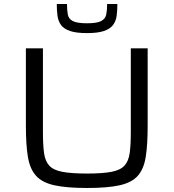

<svg xmlns="http://www.w3.org/2000/svg" viewBox="-20 -929 866 957"><path d="M414 8Q312 8 251 -5.5Q190 -19 159.5 -53Q129 -87 119 -147.5Q109 -208 109 -303V-688H194V-271Q194 -207 199.5 -166.5Q205 -126 225.5 -103.5Q246 -81 291 -72.5Q336 -64 414 -64Q491 -64 535.5 -72.5Q580 -81 600.5 -103.5Q621 -126 626.5 -166.5Q632 -207 632 -271V-688H716V-303Q716 -208 706.5 -147.5Q697 -87 667 -53Q637 -19 576.5 -5.5Q516 8 414 8ZM414 -764Q360 -764 329 -774.5Q298 -785 284 -804.5Q270 -824 266.5 -850.5Q263 -877 263 -909H314Q314 -878 318 -856.5Q322 -835 343 -824Q364 -813 414 -813Q463 -813 484 -824Q505 -835 509.5 -856.5Q514 -878 514 -909H565Q565 -877 561.5 -850.5Q558 -824 543.5 -804.5Q529 -785 498 -774.5Q467 -764 414 -764Z"/></svg>

Font: Saira Expanded
Style: Regular
Weight: 400
Width: 7
Designer: Hector Gatti with collaboration of the Omnibus-Type team
Foundry: Omnibus-Type
Version: Version 1.100; ttfautohint (v1.8.3)